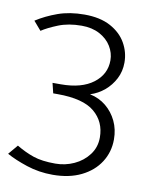

<svg xmlns="http://www.w3.org/2000/svg" viewBox="-77 -636 604 770"><g transform="rotate(10 225.5 -251.5)"><path d="M205 -579Q145 -579 97.5 -562Q50 -545 11 -520L42 -484Q66 -500 107 -516.5Q148 -533 202 -533Q244 -533 275 -516.5Q306 -500 322.5 -473Q339 -446 339 -416Q339 -359 291.5 -323Q244 -287 160 -287H126L136 -246H154Q258 -246 304.5 -207Q351 -168 351 -104Q351 -64 328 -33.5Q305 -3 269 13.5Q233 30 193 30Q138 30 103 18Q68 6 33 -15L0 24Q34 43 84 59.5Q134 76 190 76Q257 76 306 52Q355 28 381.5 -13.5Q408 -55 408 -106Q408 -147 392 -180.5Q376 -214 348 -237Q320 -260 282 -268Q314 -278 339.5 -299.5Q365 -321 380.5 -351Q396 -381 396 -417Q396 -459 375 -496Q354 -533 311.5 -556Q269 -579 205 -579Z"/></g></svg>

Font: Catamaran ExtraLight
Style: Regular
Weight: 250
Designer: Pria Ravichandran
Version: Version 2.000